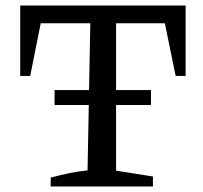

<svg xmlns="http://www.w3.org/2000/svg" viewBox="-20 -673 734 693"><path d="M650 -653V-399H614L575 -589H399V-57L532 -36V0H163V-32Q197 -41 230 -48Q263 -55 296 -58L306 -589H127L89 -399H53V-653ZM177 -348H525V-294H177Z"/></svg>

Font: Piazzolla 24pt Medium
Style: Regular
Weight: 500
Designer: Juan Pablo del Peral
Foundry: Huerta Tipografica
Version: Version 2.005